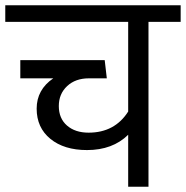

<svg xmlns="http://www.w3.org/2000/svg" viewBox="-39 -708 705 728"><path d="M646 -688V-625H524V0H447V-197Q388 -139 291 -139Q204 -139 152 -181.5Q100 -224 100 -296Q100 -368 163 -411H38V-480H358L366 -411H298Q247 -411 215.5 -381.5Q184 -352 184 -306Q184 -259 215 -232Q246 -205 297 -205Q396 -205 447 -285V-625H-19V-688Z"/></svg>

Font: FiraGO Book
Style: Regular
Weight: 350
Designer: bBox Type
Foundry: bBox Type GmbH
Version: Version 1.001;PS 001.001;hotconv 1.0.88;makeotf.lib2.5.64775